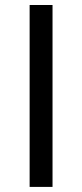

<svg xmlns="http://www.w3.org/2000/svg" viewBox="-20 -733 322 753"><path d="M186 -713.4H96.2V0H186Z"/></svg>

Font: Raveo Display
Style: Bold
Weight: 700
Designer: Jakub Foglar, Rasmus Andersson (Inter)
Foundry: Jakubfoglar.com
Version: Version 1.100;Glyphs 3.2.3 (3260)